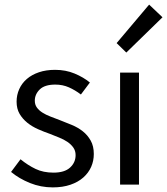

<svg xmlns="http://www.w3.org/2000/svg" viewBox="-20 -801 725 833"><path d="M209 12Q157 12 110 -7Q63 -26 28 -55L69 -110Q101 -84 134.5 -68Q168 -52 212 -52Q260 -52 284 -74Q308 -96 308 -128Q308 -147 298 -161Q288 -175 272.5 -185.5Q257 -196 237 -204Q217 -212 197 -220Q171 -229 145 -240.5Q119 -252 98.5 -268.5Q78 -285 65 -307Q52 -329 52 -360Q52 -389 63.5 -414.5Q75 -440 96.5 -458.5Q118 -477 149 -487.5Q180 -498 219 -498Q265 -498 303.5 -482Q342 -466 370 -443L331 -391Q306 -410 279 -422Q252 -434 220 -434Q174 -434 152.5 -413Q131 -392 131 -364Q131 -347 140 -334.5Q149 -322 164 -312.5Q179 -303 198.5 -295.5Q218 -288 239 -280Q265 -270 291.5 -259Q318 -248 339 -231.5Q360 -215 373.5 -191Q387 -167 387 -133Q387 -103 375.5 -77Q364 -51 341.5 -31Q319 -11 285.5 0.5Q252 12 209 12Z M501 0V-486H583V0ZM528 -573 486 -614 627 -781 685 -726Z"/></svg>

Font: Source Sans Pro
Style: Regular
Weight: 400
Designer: Paul D. Hunt
Foundry: Adobe Systems Incorporated
Version: Version 2.021;PS 2.000;hotconv 1.0.86;makeotf.lib2.5.63406